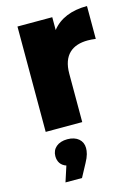

<svg xmlns="http://www.w3.org/2000/svg" viewBox="-123 -619 688 954"><g transform="rotate(-15 221.0 -141.5)"><path d="M250 -249C250 -345 302 -385 381 -385C394 -385 406 -384 422 -382V-551C342 -551 280 -526 241 -476V-542H62V0H250ZM213 201C231 169 235 147 235 129C235 90 205 63 156 63C107 63 77 90 77 129C77 158 91 179 118 188L92 268H177Z"/></g></svg>

Font: Montserrat-Alt1 ExtBd
Style: Regular
Weight: 800
Designer: Differentunic
Foundry: Differentunic
Version: Version 7.222